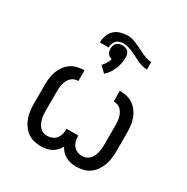

<svg xmlns="http://www.w3.org/2000/svg" viewBox="-187 -991 1124 1157"><g transform="rotate(30 375.0 -412.0)"><path d="M498 8Q479 8 461 4.5Q443 1 426.5 -7.5Q410 -16 397 -29.5Q384 -43 375 -60Q366 -43 353 -29.5Q340 -16 323.5 -7.5Q307 1 289 4.5Q271 8 252 8Q228 8 203.5 2Q179 -4 159 -18.5Q139 -33 124.5 -54Q110 -75 102 -98Q94 -121 91 -145.5Q88 -170 88 -195V-325Q88 -349 91 -373Q94 -397 102.5 -419.5Q111 -442 125.5 -462Q140 -482 160 -495.5Q180 -509 204 -514.5Q228 -520 252 -520V-446Q238 -446 225 -441.5Q212 -437 202.5 -427.5Q193 -418 186.5 -405.5Q180 -393 176.5 -379.5Q173 -366 172 -352.5Q171 -339 171 -325V-195Q171 -181 172 -166.5Q173 -152 176.5 -138Q180 -124 186 -110.5Q192 -97 202 -86.5Q212 -76 225.5 -70.5Q239 -65 254 -65Q271 -65 287.5 -72Q304 -79 314.5 -92Q325 -105 329.5 -122Q334 -139 334 -156V-161H416V-156Q416 -139 420.5 -122Q425 -105 435.5 -92Q446 -79 462.5 -72Q479 -65 496 -65Q511 -65 524.5 -70.5Q538 -76 548 -86.5Q558 -97 564 -110.5Q570 -124 573.5 -138Q577 -152 578 -166.5Q579 -181 579 -195V-325Q579 -339 578 -352.5Q577 -366 573.5 -379.5Q570 -393 563.5 -405.5Q557 -418 547.5 -427.5Q538 -437 525 -441.5Q512 -446 498 -446V-520Q522 -520 546 -514.5Q570 -509 590 -495.5Q610 -482 624.5 -462Q639 -442 647.5 -419.5Q656 -397 659 -373Q662 -349 662 -325V-195Q662 -170 659 -145.5Q656 -121 648 -98Q640 -75 625.5 -54Q611 -33 591 -18.5Q571 -4 546.5 2Q522 8 498 8ZM309 -712H248Q248 -737 256.5 -761Q265 -785 283 -801.5Q301 -818 325.5 -825Q350 -832 375 -832Q398 -832 420 -823.5Q442 -815 463 -805L487 -793Q508 -782 530 -773.5Q552 -765 575 -765V-712Q557 -712 540 -717Q523 -722 507 -729.5Q491 -737 475 -745.5Q459 -754 443 -761Q427 -768 410 -773Q393 -778 375 -778Q362 -778 348.5 -774Q335 -770 326 -760.5Q317 -751 313 -738Q309 -725 309 -712ZM364 -561 324 -600Q336 -612 345.5 -627.5Q355 -643 360 -660Q352 -662 344 -666.5Q336 -671 331 -678Q326 -685 324 -694Q322 -703 322 -712Q322 -723 325 -733Q328 -743 335.5 -751Q343 -759 353.5 -762Q364 -765 375 -765Q386 -765 396.5 -762Q407 -759 414.5 -751Q422 -743 425 -733Q428 -723 428 -712Q428 -691 424 -670Q420 -649 412 -629.5Q404 -610 392 -592.5Q380 -575 364 -561Z"/></g></svg>

Font: Zed Sans Extended
Style: Regular
Weight: 400
Width: 7
Designer: Belleve Invis
Foundry: Belleve Invis
Version: Version 1.0.0; ttfautohint (v1.8.4)